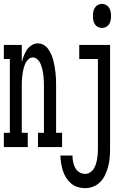

<svg xmlns="http://www.w3.org/2000/svg" viewBox="-31 -763 651 996"><path d="M-11 0V-74H20V-457H-11V-530H82V-440Q86 -457 92.5 -473.5Q99 -490 108 -504Q117 -518 132.5 -528Q148 -538 165 -538Q181 -538 195.5 -530Q210 -522 219.5 -508Q229 -494 235.5 -479Q242 -464 246 -448.5Q250 -433 252.5 -417Q255 -401 257 -385Q259 -369 259.5 -352.5Q260 -336 260 -320V-74H291V0H166V-74H197V-320Q197 -331 196.5 -341.5Q196 -352 195 -362.5Q194 -373 192.5 -383.5Q191 -394 188.5 -404Q186 -414 182.5 -424Q179 -434 173.5 -443Q168 -452 159 -458.5Q150 -465 140 -465Q129 -465 120 -458.5Q111 -452 105.5 -443Q100 -434 96.5 -424Q93 -414 90.5 -404Q88 -394 86.5 -383.5Q85 -373 84 -362.5Q83 -352 82.5 -341.5Q82 -331 82 -320V-74H113V0ZM498 -618Q487 -618 477 -623Q467 -628 461 -637.5Q455 -647 453 -658Q451 -669 451 -680Q451 -691 453 -702Q455 -713 461 -722.5Q467 -732 477 -737.5Q487 -743 498 -743Q509 -743 519 -737.5Q529 -732 535 -722.5Q541 -713 543 -702Q545 -691 545 -680Q545 -669 543 -658Q541 -647 535 -637.5Q529 -628 519 -623Q509 -618 498 -618ZM410 213Q390 213 371 207Q352 201 337 188Q322 175 311.5 158Q301 141 295 122Q289 103 286 83.5Q283 64 282 44H345Q345 60 348 76Q351 92 358.5 106.5Q366 121 380 130Q394 139 410 139Q424 139 435.5 132Q447 125 454.5 113.5Q462 102 466 89.5Q470 77 472.5 63.5Q475 50 476 36.5Q477 23 477 10V-457H380V-530H540V10Q540 33 538 55.5Q536 78 530.5 99.5Q525 121 515.5 142Q506 163 490.5 179.5Q475 196 454 204.5Q433 213 410 213Z"/></svg>

Font: Iosevka Slab Extended
Style: Regular
Weight: 400
Width: 7
Monospace: yes
Designer: Belleve Invis
Foundry: Belleve Invis
Version: Version 11.1.1; ttfautohint (v1.8.3)